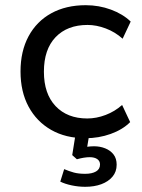

<svg xmlns="http://www.w3.org/2000/svg" viewBox="-20 -523 548 739"><path d="M309 9Q233 9 177 -23Q121 -55 90 -112.5Q59 -170 59 -248Q59 -326 90 -383.5Q121 -441 177.5 -472Q234 -503 310 -503Q361 -503 407 -486Q453 -469 483 -440L452 -374Q423 -400 387 -413.5Q351 -427 317 -427Q239 -427 194 -380Q149 -333 149 -247Q149 -162 194 -114.5Q239 -67 316 -67Q351 -67 386.5 -80.5Q422 -94 450 -119L481 -53Q452 -24 406 -7.5Q360 9 309 9ZM308 196Q282 196 256 190.5Q230 185 212 176L227 128Q246 136 264 141Q282 146 308 146Q334 146 349.5 137Q365 128 365 110Q365 97 354.5 89.5Q344 82 325 82Q315 82 302.5 84Q290 86 276 90L258 74L273 -20H326L313 58L288 48Q300 44 314.5 42Q329 40 342 40Q365 40 385 48Q405 56 417 71.5Q429 87 429 111Q429 138 413 157Q397 176 370 186Q343 196 308 196Z"/></svg>

Font: Nunito Sans 8pt
Style: Regular
Weight: 400
Version: Version 3.101;gftools[0.9.27]